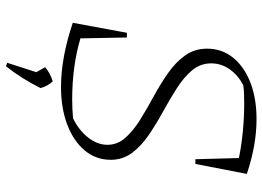

<svg xmlns="http://www.w3.org/2000/svg" viewBox="-140 -556 892 653"><g transform="rotate(90 306.5 -229.0)"><path d="M521 -447 517 -595Q473 -604 425.5 -608.5Q378 -613 335 -613Q317 -613 300.5 -612.5Q284 -612 270 -610Q236 -593 215.5 -564Q195 -535 195 -501Q195 -464 218.5 -436Q242 -408 279.5 -384Q317 -360 359 -337Q401 -314 438.5 -288.5Q476 -263 499.5 -231.5Q523 -200 523 -159Q523 -109 491.5 -71Q460 -33 404 -11.5Q348 10 275 10Q176 10 57 -30L91 -214H107L110 -56Q205 -28 318 -28Q350 -28 382 -31Q423 -51 447.5 -82.5Q472 -114 472 -148Q472 -182 448 -209Q424 -236 387 -259Q350 -282 308.5 -304.5Q267 -327 229.5 -353Q192 -379 168.5 -411.5Q145 -444 145 -487Q145 -537 175.5 -575Q206 -613 260 -634Q314 -655 385 -655Q473 -655 571 -622L537 -447ZM193 193 225 94 208 64Q226 48 256 38Q273 56 279 80Q245 147 205 197Z"/></g></svg>

Font: Piazzolla SC ExtraLight
Style: Italic
Weight: 200
Italic angle: -11.3°
Designer: Juan Pablo del Peral
Foundry: Huerta Tipografica
Version: Version 1.330